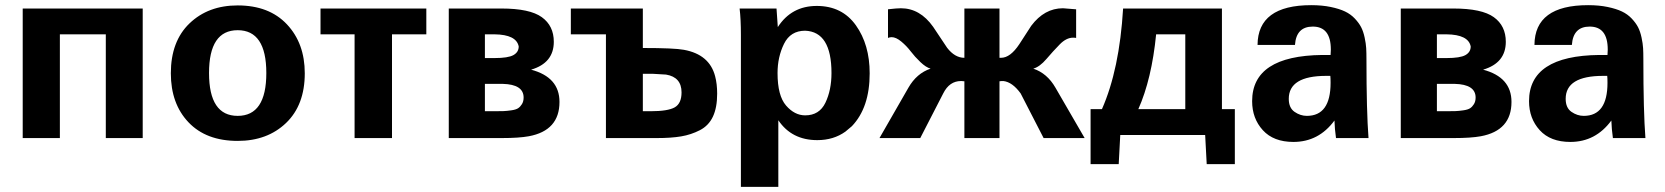

<svg xmlns="http://www.w3.org/2000/svg" viewBox="-20 -535 6453 744"><path d="M533 0H390V-402H212V0H68V-502H533Z M901 -514Q1023 -514 1092 -440.5Q1161 -367 1161 -251Q1161 -128 1088.5 -58.5Q1016 11 901 11Q779 11 710.5 -61Q642 -133 642 -251Q642 -375 714.5 -444.5Q787 -514 901 -514ZM790 -252Q790 -86 901 -86Q1012 -86 1012 -252Q1012 -418 901 -418Q790 -418 790 -252Z M1632 -402H1499V0H1354V-402H1222V-502H1632Z M1923 -502Q2033 -502 2079.5 -468.5Q2126 -435 2126 -373Q2126 -291 2038 -265Q2148 -236 2148 -140Q2148 -29 2029 -7Q1991 0 1924 0H1719V-502ZM1990 -355Q1981 -401 1896 -402H1859V-310H1896Q1949 -310 1969.5 -321.5Q1990 -333 1990 -355ZM1896 -104Q1919 -104 1931.5 -104.5Q1944 -105 1961.5 -107.5Q1979 -110 1987.5 -115.5Q1996 -121 2002.5 -131.5Q2009 -142 2009 -157Q2009 -208 1928 -210H1859V-104Z M2759 -172Q2759 -118 2742.5 -83Q2726 -48 2692 -30.5Q2658 -13 2619.5 -6.5Q2581 0 2525 0H2328V-402H2192V-502H2471V-349Q2593 -349 2630 -342Q2729 -324 2751 -240Q2759 -210 2759 -172ZM2501 -104Q2568 -104 2594.5 -119Q2621 -134 2621 -177Q2621 -236 2561 -246L2510 -249H2471V-104Z M3350 -251Q3350 -118 3281 -46L3256 -25Q3210 8 3147 8Q3048 8 2996 -69V189H2851V-400Q2851 -460 2846 -502H2989L2994 -430Q3047 -512 3145 -512Q3243 -512 3296.5 -437Q3350 -362 3350 -251ZM3100 -88Q3155 -88 3178.5 -137Q3202 -186 3202 -252Q3202 -412 3100 -416Q3043 -416 3018 -365Q2993 -314 2993 -252Q2993 -164 3026 -126Q3059 -88 3100 -88Z M3586 -269Q3568 -274 3546.5 -294.5Q3525 -315 3509 -336Q3493 -357 3472.5 -374Q3452 -391 3435 -391Q3428 -391 3421 -388V-499Q3455 -503 3471 -503Q3545 -503 3596 -431L3650 -350Q3680 -311 3717 -311V-502H3853V-311H3859Q3895 -311 3930 -364L3976 -435Q4027 -503 4099 -503L4149 -499H4150V-388Q4146 -389 4138 -389Q4112 -389 4086.5 -363Q4061 -337 4035 -306.5Q4009 -276 3984 -269Q4038 -251 4070 -195L4183 0H4024L3935 -173Q3903 -217 3868 -221Q3858 -221 3853 -220V0H3717V-220L3705 -221H3704Q3659 -221 3635 -173L3546 0H3388L3500 -195Q3532 -251 3586 -269Z M4765 101H4656L4650 -12H4321L4315 101H4206V-112H4250Q4318 -266 4332 -502H4715V-112H4765ZM4573 -112V-402H4460Q4443 -229 4391 -112Z M5061 -515Q5103 -515 5136.5 -508Q5170 -501 5192 -490.5Q5214 -480 5230 -463Q5246 -446 5254.5 -429.5Q5263 -413 5268 -389.5Q5273 -366 5274 -348.5Q5275 -331 5275 -306Q5275 -103 5283 0H5157Q5152 -35 5151 -68Q5090 15 4992 15Q4915 15 4873.5 -30.5Q4832 -76 4832 -143Q4832 -319 5104 -322H5136L5137 -342V-343Q5137 -432 5067 -432Q5003 -432 4998 -361H4853Q4854 -515 5061 -515ZM5044 -86Q5136 -86 5136 -214Q5136 -232 5135 -241H5119Q4974 -241 4974 -152Q4974 -117 4996.5 -101.5Q5019 -86 5044 -86Z M5612 -502Q5722 -502 5768.5 -468.5Q5815 -435 5815 -373Q5815 -291 5727 -265Q5837 -236 5837 -140Q5837 -29 5718 -7Q5680 0 5613 0H5408V-502ZM5679 -355Q5670 -401 5585 -402H5548V-310H5585Q5638 -310 5658.5 -321.5Q5679 -333 5679 -355ZM5585 -104Q5608 -104 5620.5 -104.5Q5633 -105 5650.5 -107.5Q5668 -110 5676.5 -115.5Q5685 -121 5691.5 -131.5Q5698 -142 5698 -157Q5698 -208 5617 -210H5548V-104Z M6134 -515Q6176 -515 6209.5 -508Q6243 -501 6265 -490.5Q6287 -480 6303 -463Q6319 -446 6327.5 -429.5Q6336 -413 6341 -389.5Q6346 -366 6347 -348.5Q6348 -331 6348 -306Q6348 -103 6356 0H6230Q6225 -35 6224 -68Q6163 15 6065 15Q5988 15 5946.5 -30.5Q5905 -76 5905 -143Q5905 -319 6177 -322H6209L6210 -342V-343Q6210 -432 6140 -432Q6076 -432 6071 -361H5926Q5927 -515 6134 -515ZM6117 -86Q6209 -86 6209 -214Q6209 -232 6208 -241H6192Q6047 -241 6047 -152Q6047 -117 6069.5 -101.5Q6092 -86 6117 -86Z"/></svg>

Font: cwTeXHei
Style: Medium
Weight: 500
Version: Version 1.17